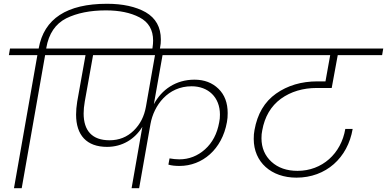

<svg xmlns="http://www.w3.org/2000/svg" viewBox="-20 -997 2050 1017"><path d="M178 -705 54 0H95L219 -705H370L376 -740H225V-742C238 -819 274 -871 331 -900C388 -928 458 -942 541 -942C612 -942 671 -930 719 -905C767 -880 791 -839 791 -782C791 -771 790 -758 788 -745L785 -728H825L828 -745C831 -758 832 -773 832 -788C832 -853 805 -901 752 -932C699 -962 630 -977 547 -977C334 -977 213 -898 185 -741V-740H33L27 -705Z M433 -705 389 -459C385 -434 383 -411 383 -390C383 -281 439 -219 547 -219C628 -219 694 -260 734 -325L677 0H717L777 -340C795 -439 869 -540 995 -540C1083 -540 1145 -482 1145 -390C1145 -375 1144 -362 1141 -349C1130 -288 1105 -241 1066 -206C1027 -171 981 -153 930 -153C912 -153 895 -155 878 -158L872 -125C889 -120 908 -118 931 -118C1051 -118 1156 -205 1182 -350C1185 -365 1186 -381 1186 -398C1186 -452 1170 -495 1137 -527C1104 -559 1062 -575 1010 -575C911 -575 836 -522 795 -445L841 -705H1355L1362 -740H312L306 -705ZM429 -459 473 -705H801L753 -432C744 -381 723 -339 688 -305C653 -271 611 -254 560 -254C468 -254 423 -305 423 -396C423 -415 425 -436 429 -459Z M1287 -705H1729L1704 -566H1662C1576 -566 1503 -544 1442 -501C1381 -458 1343 -393 1328 -308C1325 -294 1324 -278 1324 -261C1324 -138 1417 -56 1550 -56C1707 -56 1822 -161 1848 -314H1809C1787 -183 1686 -92 1556 -92C1499 -92 1453 -108 1418 -140C1383 -172 1365 -214 1365 -265C1365 -280 1366 -293 1369 -306C1382 -379 1415 -435 1468 -474C1521 -512 1585 -531 1658 -531H1737L1769 -705H2004L2010 -740H1294Z"/></svg>

Font: Momo Neue ExtLt
Style: Italic
Weight: 200
Italic angle: -10°
Designer: Ninad Kale (Devanagari), Jonny Pinhorn (Latin)
Foundry: Indian Type Foundry
Version: 4.004